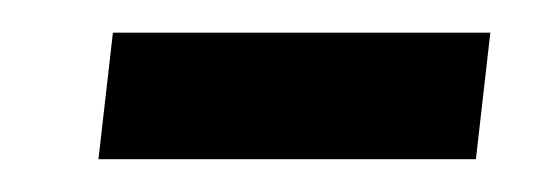

<svg xmlns="http://www.w3.org/2000/svg" viewBox="-20 -97 339 117"><path d="M40 0 48.8 -77.1H278.8L270 0Z"/></svg>

Font: Kurinto Seri
Style: Regular
Weight: 400
Designer: Kurinto was developed by Clint Goss from a range of fonts that are compatible with the SIL Open Font License Version 1.1
Foundry: Clinton F. Goss
Version: Version 2.196; July 25, 2020